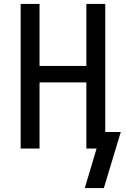

<svg xmlns="http://www.w3.org/2000/svg" viewBox="-20 -755 640 976"><path d="M411 201 471 0H419V-336H181V0H85V-735H181V-420H419V-735H515V-84H594L508 201Z"/></svg>

Font: Iosevka Fixed Medium Extended
Style: Regular
Weight: 500
Width: 7
Monospace: yes
Designer: Belleve Invis
Foundry: Belleve Invis
Version: Version 24.1.1; ttfautohint (v1.8.4)